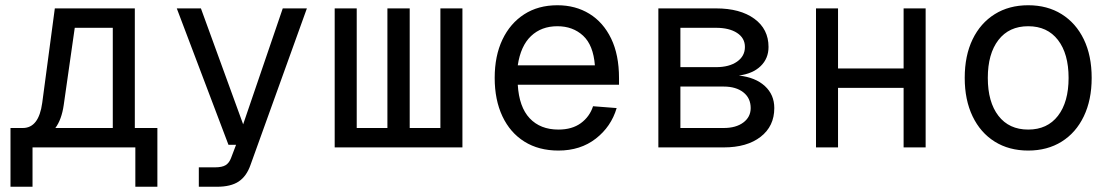

<svg xmlns="http://www.w3.org/2000/svg" viewBox="-20 -562 4240 732"><path d="M20 150V-74H67Q128 -74 141 -170L189 -530H494V-74H580V150H496V0H104V150ZM223 -162Q215 -106 191 -74H410V-456H265Z M738 150V76H799Q827 76 840.5 67.5Q854 59 861 40L880 -10H851L654 -530H746L907 -88L1058 -530H1150L935 67Q920 110 890 130Q860 150 807 150Z M1256 0V-530H1340V-74H1457V-530H1542V-74H1659V-530H1743V0Z M2109 12Q2034 12 1979.5 -22Q1925 -56 1895.5 -118.5Q1866 -181 1866 -265Q1866 -349 1895.5 -411Q1925 -473 1978.5 -507.5Q2032 -542 2105 -542Q2174 -542 2227 -509.5Q2280 -477 2310 -415Q2340 -353 2340 -264V-239H1954Q1959 -154 1999.5 -111Q2040 -68 2109 -68Q2161 -68 2194.5 -92.5Q2228 -117 2241 -157L2331 -150Q2310 -79 2251.5 -33.5Q2193 12 2109 12ZM1954 -313H2248Q2242 -390 2203 -426Q2164 -462 2105 -462Q2044 -462 2004.5 -424.5Q1965 -387 1954 -313Z M2490 0V-530H2710Q2802 -530 2856 -490.5Q2910 -451 2910 -383Q2910 -339 2880 -310Q2850 -281 2797 -274Q2860 -267 2896 -234Q2932 -201 2932 -150Q2932 -81 2880 -40.5Q2828 0 2739 0ZM2574 -306H2710Q2760 -306 2790 -327Q2820 -348 2820 -383Q2820 -417 2790 -436.5Q2760 -456 2710 -456H2574ZM2574 -74H2739Q2786 -74 2814 -95Q2842 -116 2842 -150Q2842 -188 2814 -210Q2786 -232 2739 -232H2574Z M3091 0V-530H3175V-301H3425V-530H3509V0H3425V-227H3175V0Z M3900 12Q3827 12 3772.5 -22Q3718 -56 3688 -118.5Q3658 -181 3658 -265Q3658 -350 3688 -412Q3718 -474 3772.5 -508Q3827 -542 3900 -542Q3973 -542 4027.5 -508Q4082 -474 4112 -412Q4142 -350 4142 -265Q4142 -181 4112 -118.5Q4082 -56 4027.5 -22Q3973 12 3900 12ZM3900 -68Q3973 -68 4013.5 -120.5Q4054 -173 4054 -265Q4054 -357 4013.5 -409.5Q3973 -462 3900 -462Q3827 -462 3786.5 -409.5Q3746 -357 3746 -265Q3746 -173 3786.5 -120.5Q3827 -68 3900 -68Z"/></svg>

Font: Geist Mono
Style: Regular
Weight: 400
Monospace: yes
Designer: Basement.studio, Andrés Briganti, Mateo Zaragoza
Foundry: Basement.studio, Vercel, Andrés Briganti, Guido Ferreyra, Mateo Zaragoza
Version: Version 1.500; ttfautohint (v1.8.4.7-5d5b)